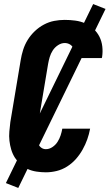

<svg xmlns="http://www.w3.org/2000/svg" viewBox="-20 -841 540 946"><path d="M206 8Q183 8 160 4.5Q137 1 117 -8Q97 -17 81 -31.5Q65 -46 53.5 -64Q42 -82 35.5 -103.5Q29 -125 26.5 -147.5Q24 -170 26 -193Q28 -216 31 -240L82 -545Q86 -570 94 -595.5Q102 -621 116.5 -644.5Q131 -668 151.5 -687.5Q172 -707 196.5 -720Q221 -733 247 -738Q273 -743 299 -743Q325 -743 351 -739.5Q377 -736 399.5 -726Q422 -716 440.5 -699Q459 -682 470 -660Q481 -638 484 -612Q487 -586 483 -560Q482 -559 482 -557.5Q482 -556 482 -555H345Q345 -556 345 -556.5Q345 -557 345 -557Q347 -570 346 -583Q345 -596 339.5 -606.5Q334 -617 323 -623Q312 -629 299 -629Q282 -629 266 -618.5Q250 -608 240 -592.5Q230 -577 225 -560Q220 -543 217 -526L166 -221Q164 -209 163 -197.5Q162 -186 162 -174Q162 -162 164 -150.5Q166 -139 170.5 -129Q175 -119 184.5 -112.5Q194 -106 206 -106Q223 -106 238.5 -116.5Q254 -127 263.5 -142Q273 -157 278.5 -173.5Q284 -190 287 -207H424Q419 -180 410 -154.5Q401 -129 387 -104Q373 -79 354 -57.5Q335 -36 310.5 -20.5Q286 -5 259 1.5Q232 8 206 8ZM70 85 9 61 439 -821 500 -797Z"/></svg>

Font: Iosevka Curly Heavy Oblique
Style: Regular
Weight: 900
Italic angle: -9°
Monospace: yes
Designer: Belleve Invis
Foundry: Belleve Invis
Version: Version 11.1.0; ttfautohint (v1.8.3)